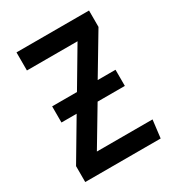

<svg xmlns="http://www.w3.org/2000/svg" viewBox="-135 -609 628 690"><g transform="rotate(-30 179.0 -263.5)"><path d="M340 -74 331 0H18V-66L114 -228H51V-295H154L247 -452H37V-527H338V-459L240 -295H314V-228H201L109 -74Z"/></g></svg>

Font: Fira Sans Compressed
Style: Regular
Weight: 400
Width: 1
Designer: bBox Type GmbH & Carrois Corporate GbR & Edenspiekermann AG
Foundry: bBox Type GmbH & Carrois Corporate GbR & Edenspiekermann AG
Version: Version 4.301